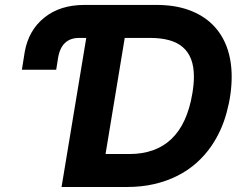

<svg xmlns="http://www.w3.org/2000/svg" viewBox="-20 -747 976 767"><path d="M487.2 0H225.9L324.6 -595.5H296.2Q223.4 -595.5 211.3 -511.4L204.5 -468.4H67.5L78.8 -539.8Q94.5 -626.8 157.3 -676.8Q219.8 -727.3 317.8 -727.3H603Q677.2 -727.6 733.8 -707.2Q790.5 -686.8 828.7 -649.1Q866.8 -611.5 886.2 -558.6Q905.5 -505.7 905.5 -440.7Q905.5 -370.7 885.3 -297.2Q865.8 -224.4 824.9 -164.4Q799 -126.4 764.7 -96.1Q730.5 -65.7 688 -44.4Q645.6 -23.1 595.3 -11.5Q545.1 0 487.2 0ZM496.1 -131.7Q707.7 -131.7 748.2 -372.5Q754.6 -409.8 754.6 -440.3Q754.6 -481.2 743.4 -510.5Q732.2 -539.8 710 -558.8Q687.9 -577.8 655.2 -586.6Q622.5 -595.5 579.9 -595.5H478.3L401.6 -131.7Z"/></svg>

Font: Linik Sans
Style: Bold Italic
Weight: 700
Italic angle: 9°
Designer: Fonts by Rasmus Andersson / Changes by Cristiano Sobral with parts from Marc Monis
Foundry: rsms
Version: Version 3.020; ttfautohint (v1.6)